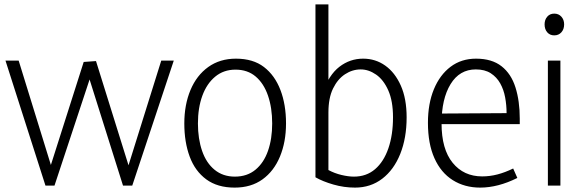

<svg xmlns="http://www.w3.org/2000/svg" viewBox="-20 -845 2665 874"><path d="M187 0 5 -569H65L220 -67H203L361 -563L417 -567L573 -67H557L714 -569H771L582 0H540L380 -508H396L228 0Z M1219 -283Q1219 -354 1200 -409.5Q1181 -465 1144 -496.5Q1107 -528 1052 -528Q998 -528 959.5 -496Q921 -464 901 -409Q881 -354 881 -283Q881 -213 900 -158Q919 -103 957 -72Q995 -41 1049 -41Q1105 -41 1143 -72.5Q1181 -104 1200 -158.5Q1219 -213 1219 -283ZM1282 -283Q1282 -199 1254.5 -132.5Q1227 -66 1175 -28.5Q1123 9 1048 9Q970 9 919 -28.5Q868 -66 843.5 -132Q819 -198 819 -283Q819 -368 847 -435Q875 -502 928 -540Q981 -578 1054 -578Q1132 -578 1181.5 -540Q1231 -502 1256.5 -435.5Q1282 -369 1282 -283Z M1596 9Q1546 9 1497.5 -5Q1449 -19 1416 -38V-825H1475V-424H1449Q1477 -504 1525 -541Q1573 -578 1633 -578Q1689 -578 1733.5 -546.5Q1778 -515 1804.5 -455.5Q1831 -396 1831 -311Q1831 -217 1802 -144.5Q1773 -72 1720 -31.5Q1667 9 1596 9ZM1591 -41Q1648 -41 1687.5 -75Q1727 -109 1748 -170Q1769 -231 1769 -311Q1769 -385 1747.5 -433.5Q1726 -482 1692 -505.5Q1658 -529 1622 -529Q1584 -529 1550.5 -507Q1517 -485 1496 -442Q1475 -399 1475 -333V-71Q1503 -56 1534.5 -48.5Q1566 -41 1591 -41Z M2166 9Q2095 9 2041 -25Q1987 -59 1957.5 -125Q1928 -191 1928 -286Q1928 -373 1955 -438.5Q1982 -504 2031 -541Q2080 -578 2147 -578Q2219 -578 2263 -543.5Q2307 -509 2326.5 -447Q2346 -385 2346 -305V-280H1961L1962 -328L2286 -330Q2286 -366 2279.5 -401.5Q2273 -437 2257 -465.5Q2241 -494 2214 -511.5Q2187 -529 2146 -529Q2072 -529 2031 -462Q1990 -395 1990 -283Q1990 -166 2040.5 -104Q2091 -42 2175 -42Q2210 -42 2244.5 -51Q2279 -60 2316 -78L2335 -35Q2291 -13 2248.5 -2Q2206 9 2166 9Z M2474 0V-569H2531V0ZM2503 -684Q2483 -684 2471 -698Q2459 -712 2459 -734Q2459 -755 2471 -769Q2483 -783 2503 -783Q2523 -783 2535.5 -769Q2548 -755 2548 -734Q2548 -712 2535.5 -698Q2523 -684 2503 -684Z"/></svg>

Font: Yaldevi ExtraLight Light
Style: Regular
Weight: 300
Version: Version 1.100